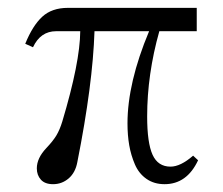

<svg xmlns="http://www.w3.org/2000/svg" viewBox="-20 -455 565 486"><path d="M114.3 11.2Q93.8 11.2 83.5 -0.2Q73.2 -11.7 73.2 -28.8Q73.2 -54.7 97.2 -80.1Q114.3 -98.1 122.8 -112.3Q131.3 -126.5 137.7 -147.5Q182.6 -297.4 183.1 -376H122.1Q82.5 -376 63.5 -335.4L43.9 -344.2Q62.5 -390.1 86.9 -412.6Q111.3 -435.1 151.9 -435.1H478V-376H383.3Q352.5 -266.6 352.5 -160.2Q352.5 -93.3 366.2 -63.2Q379.9 -33.2 411.6 -33.2Q437 -33.2 468.8 -61L481.4 -49.3Q453.1 11.2 396.5 11.2Q370.1 11.2 350.8 -2.2Q331.5 -15.6 321.5 -38.8Q311.5 -62 307.1 -87.4Q302.7 -112.8 302.7 -142.6Q302.7 -245.6 357.4 -376H219.2Q214.8 -241.2 175.8 -44.9Q170.9 -18.1 153.8 -3.4Q136.7 11.2 114.3 11.2Z"/></svg>

Font: Elstob ExtraLight
Style: Regular
Weight: 200
Designer: Peter S. Baker
Version: Version 1.015